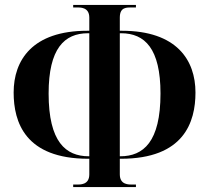

<svg xmlns="http://www.w3.org/2000/svg" viewBox="-20 -744 808 774"><path d="M275 10H528V0H515C500 0 463 2 463 -41V-104H467C722 -104 768 -252 768 -371C768 -501 693 -620 471 -620H463V-673C463 -716 490 -714 515 -714H528V-724H275V-714H288C303 -714 340 -716 340 -673V-620H332C110 -620 35 -501 35 -371C35 -252 81 -104 336 -104H340V-41C340 2 303 0 288 0H275ZM340 -114H338C245 -114 176 -172 176 -367C176 -548 239 -610 335 -610H340ZM463 -114V-610H468C564 -610 627 -548 627 -367C627 -172 558 -114 465 -114Z"/></svg>

Font: Noto Serif Display ExtraCondensed
Style: Bold
Weight: 700
Width: 2
Designer: Monotype Design Team
Foundry: Monotype Imaging Inc.
Version: Version 2.009